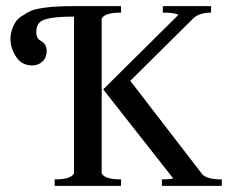

<svg xmlns="http://www.w3.org/2000/svg" viewBox="-20 -605 742 625"><path d="M158 0V-21Q212 -21 221 -41V-551Q126 -551 109 -532Q98 -521 98 -501Q98 -480 113 -472Q132 -461 132 -439Q132 -418 118.5 -405Q105 -392 85 -392Q51 -392 32.5 -420Q14 -448 14 -480Q14 -498 23 -519Q32 -540 47 -550Q68 -564 81.5 -570Q95 -576 129 -580.5Q163 -585 221 -585H374V-564Q320 -564 311 -544V-41Q320 -21 374 -21V0ZM507 0V-21Q530 -21 544 -24L316 -314L561 -557Q547 -564 510 -564V-585H667V-564Q625 -564 605 -541L404 -342L639 -37Q655 -21 702 -21V0Z"/></svg>

Font: Judson
Style: Regular
Weight: 400
Version: Version 20110429